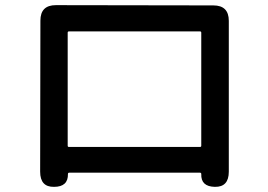

<svg xmlns="http://www.w3.org/2000/svg" viewBox="-20 -716 1040 746"><path d="M190 10Q136 11 136 -49L137 -636Q137 -696 197 -696L809 -695Q869 -695 869 -635V-49Q869 11 815 10Q760 9 762 -40Q762 -45 757 -45H249Q244 -45 244 -40Q245 10 190 10ZM243 -150Q243 -145 248 -145H757Q762 -145 762 -150V-589Q762 -594 757 -594H248Q243 -594 243 -589Z"/></svg>

Font: Resource Han Rounded TW Medium
Style: Regular
Weight: 500
Designer: Cyano Hao (round all glyphs); Ryoko NISHIZUKA 西塚涼子 (kana, bopomofo & ideographs); Paul D. Hunt (Latin, Greek & Cyrillic)
Foundry: Cyano Hao
Version: 0.990